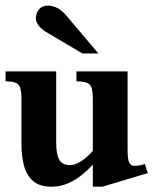

<svg xmlns="http://www.w3.org/2000/svg" viewBox="-26 -663 556 696"><path d="M509.8 -35.6 345.7 13.7H310.5V-66.4Q295.9 -49.8 273.7 -31.2Q251.5 -12.7 222.9 0.5Q194.3 13.7 160.6 13.7Q116.7 13.7 93.3 -7.3Q69.8 -28.3 60.8 -63Q51.8 -97.7 51.8 -138.7V-305.7Q51.8 -344.7 40.5 -356.4Q29.3 -368.2 -5.9 -368.2V-404.3H177.7V-146.5Q177.7 -102.5 189 -83.5Q200.2 -64.5 228 -64.5Q246.6 -64.5 268.8 -78.9Q291 -93.3 310.5 -116.2V-305.7Q310.5 -344.7 299.1 -356.4Q287.6 -368.2 251 -368.2V-404.3H436.5V-122.1Q436.5 -86.9 441.9 -74.5Q447.3 -62 460.9 -62Q481 -62 499 -68.4ZM330.6 -469.2H272.9L147.9 -543Q104 -568.4 104 -596.7Q104 -615.7 115.5 -629.2Q127 -642.6 146.5 -642.6Q183.6 -642.6 212.9 -608.4Z"/></svg>

Font: Scheherazade New
Style: Bold
Weight: 700
Designer: SIL International
Foundry: SIL International
Version: Version 4.000